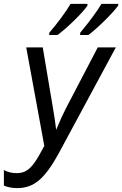

<svg xmlns="http://www.w3.org/2000/svg" viewBox="-40 -958 629 988"><path d="M-20 -3V-83Q9 -67 46 -67Q75 -67 96.5 -80Q118 -93 138.5 -122.5Q159 -152 188 -207L95 -714H180L231 -411Q242 -350 249 -290Q279 -362 300 -402L463 -714H556L259 -163Q209 -72 161.5 -31Q114 10 50 10Q10 10 -20 -3ZM214 -790Q245 -826 275 -866.5Q305 -907 323 -938H410V-929Q390 -900 342.5 -853.5Q295 -807 256 -778H213ZM373 -790Q447 -879 482 -938H569L568 -929Q547 -900 499 -852.5Q451 -805 415 -778H372Z"/></svg>

Font: Noto Sans UI Narrow
Style: Italic
Weight: 400
Width: 4
Italic angle: -12°
Designer: Monotype Design Team
Foundry: Monotype Imaging Inc.
Version: Version 1.001